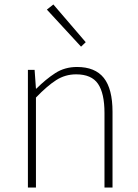

<svg xmlns="http://www.w3.org/2000/svg" viewBox="-20 -840 620 860"><path d="M219 -820 190 -797 343 -631 364 -651ZM135 -527H105V0H141V-403Q191 -455 231.5 -481Q272 -507 321 -507Q390 -507 419 -464.5Q448 -422 448 -334V0H484V-339Q484 -442 445 -491Q406 -540 325 -540Q270 -540 227.5 -512.5Q185 -485 143 -443H141Z"/></svg>

Font: Spoqa Han Sans Neo Thin
Style: Regular
Weight: 100
Designer: [Spoqa Han Sans Neo] Dong-huui Kim  Younghwa Kang  Yujin Lee  [Noto Sans] Ryoko NISHIZUKA  (kana & ideographs); Paul D. 
Foundry: Spoqa (http://www.spoqa-han-sans.com)
Version: Version 1.100;hotconv 1.0.109;makeotfexe 2.5.65596